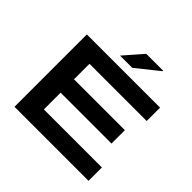

<svg xmlns="http://www.w3.org/2000/svg" viewBox="-212 -1083 1289 1289"><g transform="rotate(45 433.0 -438.5)"><path d="M97 0V-687H792V-560H249V-413H732V-286H249V-127H800V0ZM355 -744 471 -877H631V-872L471 -744Z"/></g></svg>

Font: Archivo SemiBold Expanded SemiBold
Style: Regular
Weight: 600
Width: 7
Version: Version 2.001